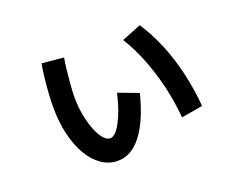

<svg xmlns="http://www.w3.org/2000/svg" viewBox="-97 -743 1194 952"><g transform="rotate(-20 500.0 -266.5)"><path d="M380 31Q334 31 295 4.5Q256 -22 227.5 -70.5Q199 -119 183.5 -184.5Q168 -250 168 -328Q168 -360 170.5 -399.5Q173 -439 177.5 -479.5Q182 -520 188 -553L303 -542Q298 -514 294 -477Q290 -440 287 -403Q284 -366 284 -337Q284 -289 292.5 -244Q301 -199 315 -163.5Q329 -128 346.5 -107.5Q364 -87 382 -87Q409 -87 439 -142Q469 -197 490 -288L596 -248Q562 -113 507 -41Q452 31 380 31ZM751 -63Q744 -148 724.5 -230.5Q705 -313 675.5 -387.5Q646 -462 608 -523L710 -564Q752 -501 784 -424Q816 -347 836 -261Q856 -175 864 -82Z"/></g></svg>

Font: M PLUS 2 SemiBold
Style: Regular
Weight: 600
Designer: Coji Morishita
Foundry: UNDERFOREST DESIGN
Version: Version 1.001